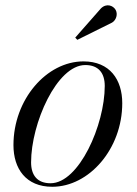

<svg xmlns="http://www.w3.org/2000/svg" viewBox="-20 -705 525 735"><path d="M409 -618.5C425 -628 432 -651 422.5 -667.5C413 -684 387.5 -693.5 366.5 -673L268 -561L276 -552.5ZM180 10C321 10 448 -135 448 -310C448 -400 400.5 -470 299.5 -470C158.5 -470 31.5 -324.5 31.5 -149.5C31.5 -59.5 79 10 180 10ZM173.5 -3.5C122.5 -3.5 99 -34.5 99 -83.5C99 -232.5 197.5 -456 306.5 -456C357.5 -456 381 -425 381 -376C381 -227 282.5 -3.5 173.5 -3.5Z"/></svg>

Font: Bodoni* 16pt
Style: Italic
Weight: 400
Italic angle: -13°
Version: Version 2.3